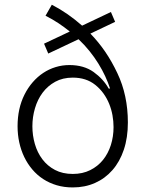

<svg xmlns="http://www.w3.org/2000/svg" viewBox="-20 -793 624 824"><path d="M85.2 -387.1Q100.1 -416.9 120.6 -440.3Q141 -463.8 165.7 -480.1Q190.3 -496.4 218.8 -505.1Q247.2 -513.8 278.1 -513.8Q339.8 -513.8 381.7 -484Q423.7 -453.8 446.4 -413H452.4Q443.9 -438.9 431.5 -465.9Q419 -492.9 402.3 -519.9Q385.7 -546.9 364.5 -573.3Q343.4 -599.8 317.1 -624.6L187.1 -563.2L169 -605.5L279.5 -657.7Q256.7 -676.1 231.2 -693.2Q205.6 -710.2 175.4 -725.5L202.4 -772.7Q237.9 -754.3 270.1 -731.9Q302.2 -709.5 332.4 -682.9L456 -741.5L474.1 -699.2L367.9 -648.8Q403.4 -612.2 431.8 -570.5Q460.2 -528.8 483.7 -479Q528.8 -384.2 528.8 -267.4Q528.8 -202.1 511.4 -150.4Q494 -98.7 462.5 -62.9Q431.1 -27 387.8 -7.8Q344.5 11.4 292.3 11.4Q255.3 11.4 223.4 2Q191.4 -7.5 165.1 -24.7Q138.8 -41.9 118.4 -66.1Q98 -90.2 84 -119.3Q70 -148.4 62.7 -181.8Q55.4 -215.2 55.4 -251.1Q55.4 -328.1 85.2 -387.1ZM119 -251.1Q119 -212 129.6 -175.1Q140.3 -138.1 161.8 -109.6Q183.2 -81 215.9 -63.7Q248.6 -46.5 292.3 -46.5Q334.5 -46.5 367.2 -62.9Q399.9 -79.2 422.1 -106.7Q444.2 -134.2 455.8 -170.6Q467.3 -207 467.3 -247.5Q467.3 -273.1 462.7 -298.5Q458.1 -323.9 448.5 -347.5Q438.9 -371.1 424 -391.9Q409.1 -412.6 388.5 -429Q349.8 -459.9 292.3 -459.9Q249.3 -459.9 217 -442.1Q184.7 -424.4 162.8 -395.1Q141 -365.8 130 -328.1Q119 -290.5 119 -251.1Z"/></svg>

Font: Inter P Light
Style: Regular
Weight: 300
Designer: Rasmus Andersson
Foundry: rsms
Version: Version 3.018;git-588b23468